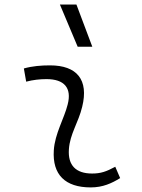

<svg xmlns="http://www.w3.org/2000/svg" viewBox="-20 -815 626 845"><path d="M487.3 -81.1C447.3 -59.6 423.3 -51.3 385.3 -51.3C314 -51.3 278.3 -87.4 283.2 -157.7C287.6 -225.6 325.2 -275.4 341.8 -345.2C371.1 -463.9 318.8 -527.3 200.2 -527.3C161.6 -527.3 123 -524.4 85 -513.7L95.2 -455.6C125 -463.4 154.8 -466.8 184.6 -466.8C262.7 -466.8 296.9 -428.2 277.8 -355C262.7 -293.9 221.2 -226.1 216.8 -153.3C210 -46.4 266.6 9.8 379.4 9.8C432.6 9.8 471.7 -8.3 508.8 -31.2ZM321.8 -609.4H386.2L316.4 -794.9H243.7Z"/></svg>

Font: Cascadia Mono NF Light
Style: Italic
Weight: 300
Italic angle: -10°
Monospace: yes
Designer: Aaron Bell
Foundry: Saja Typeworks
Version: Version 2404.023